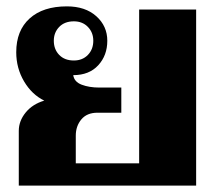

<svg xmlns="http://www.w3.org/2000/svg" viewBox="-20 -583 691 603"><path d="M39 -172Q39 -203 60.5 -229.5Q82 -256 119 -267Q80 -286 55.5 -327.5Q31 -369 31 -419Q31 -487 73 -525Q115 -563 190 -563Q248 -563 282.5 -532Q317 -501 317 -455Q317 -409 288.5 -378Q260 -347 210 -347Q213 -326 236.5 -317Q260 -308 292 -308H361V-229H286Q253 -229 235.5 -208Q218 -187 218 -157V-70H417V-553H596V0H39ZM273 -455Q273 -481 256 -498.5Q239 -516 212 -516Q183 -516 166 -498.5Q149 -481 149 -455Q149 -428 166 -410.5Q183 -393 212 -393Q239 -393 256 -410.5Q273 -428 273 -455Z"/></svg>

Font: Taviraj Bold
Style: Regular
Weight: 700
Designer: Katatrad Team
Foundry: CadsonDemak
Version: Version 1.030